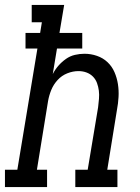

<svg xmlns="http://www.w3.org/2000/svg" viewBox="-46 -755 566 775"><path d="M-26 0V-70H24L105 -559H57V-622H116L123 -665H82V-735H213L194 -622H286V-559H184L167 -456Q176 -474 189.5 -489.5Q203 -505 220 -517Q237 -529 256.5 -533.5Q276 -538 295 -538Q321 -538 345.5 -529.5Q370 -521 388 -504Q406 -487 416 -464Q426 -441 430 -415.5Q434 -390 432.5 -363.5Q431 -337 426 -311L387 -70H428V0H258V-70H308L350 -322Q352 -339 353.5 -356Q355 -373 353 -389Q351 -405 345.5 -420Q340 -435 329 -446Q318 -457 303 -462.5Q288 -468 271 -468Q248 -468 225.5 -459Q203 -450 186.5 -432Q170 -414 161 -392Q152 -370 148 -347L103 -70H144V0Z"/></svg>

Font: Iosevka Curly Slab Oblique
Style: Regular
Weight: 400
Italic angle: -9°
Monospace: yes
Designer: Belleve Invis
Foundry: Belleve Invis
Version: Version 11.1.0; ttfautohint (v1.8.3)